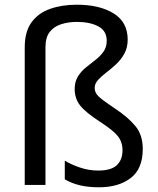

<svg xmlns="http://www.w3.org/2000/svg" viewBox="-20 -785 671 815"><path d="M522 -617Q522 -583 508 -557.5Q494 -532 473 -512.5Q452 -493 431 -477Q410 -461 396 -445.5Q382 -430 382 -412Q382 -399 388.5 -388Q395 -377 414 -362.5Q433 -348 470 -323Q524 -287 555 -249.5Q586 -212 586 -153Q586 -68 534.5 -29Q483 10 400 10Q353 10 317 1Q281 -8 255 -24V-103Q281 -87 319 -74Q357 -61 397 -61Q452 -61 476 -84Q500 -107 500 -147Q500 -183 479.5 -208Q459 -233 406 -267Q343 -308 320 -337.5Q297 -367 297 -407Q297 -438 310.5 -460Q324 -482 344.5 -498.5Q365 -515 385.5 -531Q406 -547 419.5 -566Q433 -585 433 -612Q433 -654 397.5 -673Q362 -692 306 -692Q271 -692 240.5 -682.5Q210 -673 191.5 -650Q173 -627 173 -584V0H85V-584Q85 -651 114 -690.5Q143 -730 193 -747.5Q243 -765 306 -765Q403 -765 462.5 -728Q522 -691 522 -617Z"/></svg>

Font: Noto Music
Style: Regular
Weight: 400
Designer: Monotype Design Team, Benjamin Yang
Foundry: Monotype Imaging Inc.
Version: Version 2.002; ttfautohint (v1.8.4.7-5d5b)